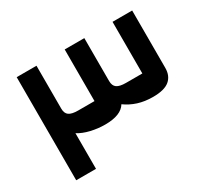

<svg xmlns="http://www.w3.org/2000/svg" viewBox="-128 -817 1082 1008"><g transform="rotate(-30 412.5 -312.5)"><path d="M70 0V-625H190V-365Q190 -336 207 -324Q224 -312 262 -312H361V-625H480V-365Q480 -336 497 -324Q514 -312 552 -312H651V-625H770V-277Q770 -229 739 -203Q708 -177 639 -177Q589 -177 548.5 -190Q508 -203 475 -227Q445 -177 349 -177Q305 -177 262.5 -187Q220 -197 190 -216V0Z"/></g></svg>

Font: Changa ExtraLight SemiBold
Style: Regular
Weight: 600
Version: Version 3.002; ttfautohint (v1.8.2)